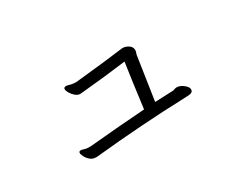

<svg xmlns="http://www.w3.org/2000/svg" viewBox="-53 -635 1107 877"><g transform="rotate(-30 500.0 -197.0)"><path d="M752 -44Q514 -36 268 -11H260Q244 -11 232 -21Q220 -31 213 -44Q206 -57 206 -65Q206 -74 216 -74Q221 -74 229 -71.5Q237 -69 241 -68Q246 -67 254 -67H267Q404 -80 560 -91Q580 -246 592 -325Q478 -310 356 -299L343 -298Q331 -298 319 -308Q307 -318 299.5 -331Q292 -344 292 -352Q292 -357 296 -360Q302 -362 304 -362Q309 -362 317.5 -359.5Q326 -357 331 -356Q345 -354 349 -354H356Q542 -373 612 -383H615Q631 -383 646 -373Q661 -363 661 -346Q661 -340 658 -332Q656 -328 656 -325.5Q656 -323 655 -321L621 -95L718 -99Q722 -100 728 -102Q734 -104 739 -104Q756 -104 773.5 -90.5Q791 -77 792 -65V-63Q792 -52 782.5 -48Q773 -44 752 -44Z"/></g></svg>

Font: Fusion Kai T
Style: Regular
Weight: 400
Designer: Fontworks Inc.
Version: Version 24.134;May 13, 2024